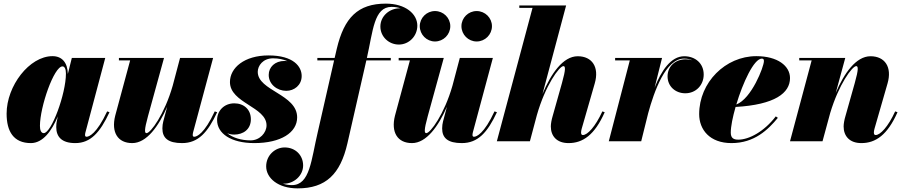

<svg xmlns="http://www.w3.org/2000/svg" viewBox="-20 -780 4975 1060"><path d="M584.5 -160.5 571.5 -165C514 -41.5 471.5 -25 458 -25C452.5 -25 449.5 -28.5 449.5 -34C449.5 -38.5 450 -43 451.5 -48.5L561 -460H376.5L354.5 -371.5C353.5 -434.5 322 -470 270 -470C142 -470 16.5 -305.5 16.5 -152.5C16.5 -55 54.5 10 150.5 10C217 10 266 -58 299 -137L293.5 -110C292 -103 290.5 -93 290.5 -78.5C290.5 -23.5 322 10 395.5 10C480.5 10 532.5 -49 584.5 -160.5ZM344 -374C344 -262 264 -45 221.5 -45C206.5 -45 200.5 -62.5 200.5 -85C200.5 -190 278 -413.5 325 -413.5C336.5 -413.5 344 -399.5 344 -374Z M885.5 -460H636.5V-446.5H698.5L616 -141C593 -49 630.5 10 710 10C789.5 10 856 -83 903 -191L881.5 -110C878.5 -99 876.5 -84 876.5 -71C876.5 -18 908 10 985 10C1074.5 10 1127 -49 1179 -160.5L1165.5 -165C1108.5 -41.5 1066 -25 1052.5 -25C1046.5 -25 1044 -28.5 1044 -35C1044 -39.5 1045 -45 1046.5 -51L1156.5 -460H974L933.5 -307C888 -148 811 -45 789 -45C778 -45 775.5 -60.5 797 -138.5Z M1620.5 -132C1620.5 -260 1403 -278.5 1403 -383.5C1403 -417 1431.5 -458 1487.5 -458C1518.5 -458 1545 -452 1566.5 -442.5C1561.5 -443 1556 -443.5 1550.5 -443.5C1498 -443.5 1463.5 -409.5 1463.5 -366.5C1463.5 -314 1511 -278.5 1560.5 -278.5C1604 -278.5 1645.5 -309.5 1645.5 -360.5C1645.5 -412.5 1600.5 -474 1462.5 -474C1329.5 -474 1249.5 -406 1249.5 -327C1249.5 -211 1451.5 -190 1451.5 -88C1451.5 -47 1414 -5 1363.5 -5C1312.5 -5 1265.5 -19 1234.5 -44.5C1246.5 -39.5 1259.5 -37 1273 -37C1323 -37 1365 -66 1365 -121.5C1365 -176 1326 -209.5 1273.5 -209.5C1217 -209.5 1178.5 -168 1178.5 -117.5C1178.5 -43 1255 10 1384 10C1530.5 10 1620.5 -48 1620.5 -132Z M1732 -460V-446.5H1824.5L1734.5 -51.5C1698 102 1692 242 1591.5 242C1573 242 1556 239 1541 233.5C1543.5 234 1545.5 234 1548 234C1602.5 234 1653.5 190 1653.5 133.5C1653.5 77.5 1611.5 34 1551.5 34C1498.5 34 1449.5 77.5 1449.5 138.5C1449.5 203 1515 260 1623 260C1779 260 1859 181.5 1898 11.5L2002.5 -446.5H2137.5V-460H2005.5C2039.5 -609 2044 -742 2142 -742C2160.5 -742 2177.5 -739 2192.5 -733.5C2190.5 -734 2188.5 -734 2186.5 -734C2130 -734 2080 -691 2080 -633.5C2080 -577 2127 -534 2182 -534C2237.5 -534 2284 -580 2284 -638.5C2284 -703 2219 -760 2110.5 -760C1955.5 -760 1880 -682 1839.5 -511.5L1827.5 -460Z M2527.5 -635.5C2527.5 -589 2565.5 -551 2611.5 -551C2658 -551 2696 -589 2696 -635.5C2696 -681.5 2658 -719 2611.5 -719C2565.5 -719 2527.5 -681.5 2527.5 -635.5ZM2297.5 -635.5C2297.5 -589 2335.5 -551 2381.5 -551C2428 -551 2466 -589 2466 -635.5C2466 -681.5 2428 -719 2381.5 -719C2335.5 -719 2297.5 -681.5 2297.5 -635.5ZM2430 -460H2181V-446.5H2243L2160.5 -141C2137.5 -49 2175 10 2254.5 10C2334 10 2400.5 -83 2447.5 -191L2426 -110C2423 -99 2421 -84 2421 -71C2421 -18 2452.5 10 2529.5 10C2619 10 2671.5 -49 2723.5 -160.5L2710 -165C2653 -41.5 2610.5 -25 2597 -25C2591 -25 2588.5 -28.5 2588.5 -35C2588.5 -39.5 2589.5 -45 2591 -51L2701 -460H2518.5L2478 -307C2432.5 -148 2355.5 -45 2333.5 -45C2322.5 -45 2320 -60.5 2341.5 -138.5Z M3082.5 -321.5 3030.5 -137C3025.5 -120.5 3021 -97.5 3021 -82C3021 -29 3053.5 10 3119 10C3197.5 10 3263 -34.5 3318.5 -160.5L3305.5 -165C3266.5 -79.5 3223 -34.5 3198 -34.5C3191.5 -34.5 3188 -38 3188 -49.5C3188 -54.5 3190 -64.5 3191.5 -69.5L3263.5 -319.5C3289.5 -409.5 3249 -469.5 3169.5 -469.5C3088 -469.5 3021.5 -372.5 2975 -261L3105.5 -750H2847V-736.5H2920L2723 0H2905.5L2944 -144.5C2990.5 -308 3068 -415 3090.5 -415C3101.5 -415 3104.5 -399.5 3082.5 -321.5Z M3457 -446.5 3341 0H3520L3558.5 -155C3591 -274.5 3655 -456.5 3756.5 -456.5C3773.5 -456.5 3789 -453.5 3802.5 -447.5C3791 -451 3778.5 -452.5 3765 -452.5C3710 -452.5 3665.5 -415 3665.5 -358.5C3665.5 -303.5 3708.5 -265 3763.5 -265C3821.5 -265 3865 -309.5 3865 -368.5C3865 -430.5 3818 -469.5 3757.5 -469.5C3683.5 -469.5 3630.5 -388.5 3594 -296L3635 -460H3376V-446.5Z M4014.5 -48C4014.5 -81.5 4025 -133.5 4041 -189.5C4258.5 -202 4341.5 -266.5 4341.5 -349C4341.5 -416.5 4272.5 -470 4155.5 -470C3985 -470 3840 -325 3840 -150C3840 -65 3897.5 10 4018.5 10C4145 10 4220.5 -64 4274.5 -129.5L4263 -137.5C4198 -53 4115 -9 4056 -9C4029.5 -9 4014.5 -18 4014.5 -48ZM4186 -456.5C4195 -456.5 4197.5 -451.5 4197.5 -443C4197.5 -411.5 4129 -235 4045 -203C4081 -323.5 4142.5 -456.5 4186 -456.5Z M4461 -446.5 4341.5 0H4521L4563.5 -156.5C4610.5 -313.5 4685 -415 4707 -415C4718 -415 4721 -399.5 4699 -321.5L4647 -137C4642 -120.5 4637.5 -97.5 4637.5 -82C4637.5 -29 4670 10 4735.5 10C4814 10 4879.5 -34.5 4935 -160.5L4922 -165C4883 -79.5 4839.5 -34.5 4814.5 -34.5C4808 -34.5 4804.5 -38 4804.5 -49.5C4804.5 -54.5 4806.5 -64.5 4808 -69.5L4880 -319.5C4906 -409.5 4865.5 -469.5 4786 -469.5C4706 -469.5 4640 -375.5 4594 -267L4646.5 -460H4392.5V-446.5Z"/></svg>

Font: Bodoni* 16pt Fatface
Style: Italic
Weight: 900
Italic angle: -13°
Version: Version 2.3